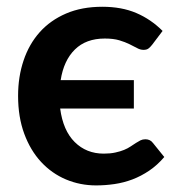

<svg xmlns="http://www.w3.org/2000/svg" viewBox="-20 -541 527 568"><path d="M430 -408.5Q424.5 -401.5 419.2 -397.5Q414 -393.5 404.5 -393.5Q395 -393.5 385.5 -398.8Q376 -404 363.2 -410.2Q350.5 -416.5 333 -421.8Q315.5 -427 290 -427Q234.5 -427 201.5 -394.5Q168.5 -362 159.5 -304H376V-220H158Q166.5 -155 201 -120.8Q235.5 -86.5 287 -86.5Q306.5 -86.5 321.2 -89.8Q336 -93 347 -97.5Q358 -102 366.5 -107.8Q375 -113.5 382 -118Q389 -122.5 395.5 -125.8Q402 -129 410 -129Q424.5 -129 432.5 -118L466 -76.5Q445.5 -52.5 421.5 -36.2Q397.5 -20 371.8 -10.2Q346 -0.5 318.8 3.5Q291.5 7.5 264.5 7.5Q217 7.5 175 -10.2Q133 -28 101.5 -62Q70 -96 51.8 -145.2Q33.5 -194.5 33.5 -257.5Q33.5 -314 49.8 -362.2Q66 -410.5 97.5 -445.8Q129 -481 175.5 -501Q222 -521 282.5 -521Q340 -521 383.2 -502.5Q426.5 -484 461 -449.5Z"/></svg>

Font: Lato 2
Style: Bold
Weight: 700
Designer: Lukasz Dziedzic with Adam Twardoch and Botio Nikoltchev
Foundry: tyPoland Lukasz Dziedzic
Version: Version 2.015; 2015-08-06; http://www.latofonts.com/